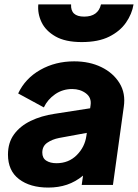

<svg xmlns="http://www.w3.org/2000/svg" viewBox="-20 -835 623 867"><path d="M198 12Q116 12 66 -26Q16 -64 16 -137Q16 -191 43.5 -228.5Q71 -266 118.5 -289Q166 -312 226 -321L387 -346L389 -360Q394 -394 368 -413.5Q342 -433 306 -433Q263 -433 229 -409.5Q195 -386 178 -350L62 -413Q94 -481 162 -519.5Q230 -558 315 -558Q384 -558 437.5 -532Q491 -506 519.5 -460Q548 -414 539 -353L490 0H349L355 -42Q321 -14 282.5 -1Q244 12 198 12ZM171 -146Q171 -121 189 -109.5Q207 -98 235 -98Q290 -98 326.5 -134.5Q363 -171 370 -221L372 -235L247 -212Q216 -206 193.5 -190.5Q171 -175 171 -146ZM349 -645Q275 -645 230.5 -670.5Q186 -696 167.5 -735Q149 -774 153 -815H301Q298 -760 360 -760Q423 -760 436 -815H583Q576 -772 549 -733Q522 -694 473 -669.5Q424 -645 349 -645Z"/></svg>

Font: Plus Jakarta Sans ExtraBold
Style: Italic
Weight: 800
Italic angle: -8°
Designer: Gumpita Rahayu
Foundry: Tokotype
Version: Version 2.071; ttfautohint (v1.8.4.7-5d5b);gftools[0.9.29]